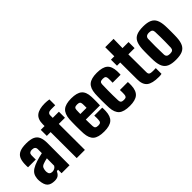

<svg xmlns="http://www.w3.org/2000/svg" viewBox="75 -1669 2538 2538"><g transform="rotate(-45 1344.0 -400.5)"><path d="M166 8Q96 8 62 -24.5Q28 -57 21 -137Q20 -145 20 -159Q20 -173 21 -180Q25 -221 41.5 -249.5Q58 -278 92.5 -300Q127 -322 185 -341Q215 -351 241.5 -357.5Q268 -364 303 -372V-446Q303 -498 242 -498Q190 -498 187 -453Q187 -448 186.5 -428.5Q186 -409 186.5 -390.5Q187 -372 187 -369H42Q41 -375 40.5 -395.5Q40 -416 41 -436Q44 -497 63.5 -535Q83 -573 127 -591.5Q171 -610 247 -610Q325 -610 369 -589.5Q413 -569 431.5 -525.5Q450 -482 450 -412L449 0H300V-65H277Q258 -27 234 -9.5Q210 8 166 8ZM229 -99Q252 -99 271.5 -110Q291 -121 301 -140L302 -277Q282 -273 261 -267.5Q240 -262 223 -255Q192 -243 183 -223Q174 -203 172 -180Q171 -167 171 -163Q171 -159 172 -148Q177 -99 229 -99Z M583 0 582 -487H511V-600H582V-633Q582 -728 635 -769.5Q688 -811 797 -811Q815 -811 836 -809Q857 -807 876 -804V-695H797Q735 -695 735 -645V-600H850V-487H735L736 0Z M1144 -233H1293Q1294 -227 1294.5 -206Q1295 -185 1294 -168Q1290 -73 1242 -31.5Q1194 10 1090 10Q979 10 931.5 -32Q884 -74 878 -168Q877 -191 876 -228Q875 -265 875 -305.5Q875 -346 876 -380Q877 -414 878 -430Q885 -527 934 -568.5Q983 -610 1088 -610Q1194 -610 1242 -569.5Q1290 -529 1294 -436Q1295 -424 1295 -396.5Q1295 -369 1295 -336Q1295 -303 1293 -275H1028Q1028 -246 1029 -216Q1030 -186 1031 -151Q1032 -125 1045.5 -113.5Q1059 -102 1090 -102Q1119 -102 1131 -113.5Q1143 -125 1144 -152Q1145 -167 1145.5 -185.5Q1146 -204 1144 -233ZM1088 -498Q1057 -498 1044.5 -487.5Q1032 -477 1031 -453Q1030 -433 1029.5 -414Q1029 -395 1029 -378H1145Q1145 -404 1145 -425Q1145 -446 1144 -453Q1143 -477 1130 -487.5Q1117 -498 1088 -498Z M1357 -168Q1356 -191 1355 -228Q1354 -265 1354 -305.5Q1354 -346 1355 -380Q1356 -414 1357 -430Q1364 -527 1413 -568.5Q1462 -610 1567 -610Q1673 -610 1721 -569.5Q1769 -529 1773 -436Q1774 -420 1773.5 -396.5Q1773 -373 1772 -369H1623Q1624 -384 1624 -411Q1624 -438 1623 -453Q1622 -475 1610.5 -486.5Q1599 -498 1567 -498Q1536 -498 1523.5 -487.5Q1511 -477 1510 -453Q1508 -392 1507.5 -344.5Q1507 -297 1507.5 -251.5Q1508 -206 1510 -151Q1511 -125 1524.5 -113.5Q1538 -102 1569 -102Q1601 -102 1611.5 -114.5Q1622 -127 1623 -152Q1624 -167 1624 -185.5Q1624 -204 1623 -233H1772Q1773 -227 1773.5 -206Q1774 -185 1773 -168Q1769 -73 1721 -31.5Q1673 10 1569 10Q1458 10 1410.5 -32Q1363 -74 1357 -168Z M2109 10Q1988 10 1936 -31.5Q1884 -73 1884 -170L1883 -487H1823V-600H1886V-770H2042L2039 -600H2152V-487H2035L2037 -152Q2037 -121 2053.5 -111Q2070 -101 2109 -101Q2123 -101 2135 -101.5Q2147 -102 2163 -102V5Q2151 8 2138 9Q2125 10 2109 10Z M2431 10Q2355 10 2309 -10Q2263 -30 2241 -74Q2219 -118 2215 -191Q2214 -210 2213.5 -239.5Q2213 -269 2213 -301.5Q2213 -334 2213.5 -363Q2214 -392 2215 -410Q2220 -484 2241.5 -527.5Q2263 -571 2309 -590.5Q2355 -610 2431 -610Q2509 -610 2554.5 -589.5Q2600 -569 2621 -525Q2642 -481 2646 -410Q2647 -391 2647.5 -361.5Q2648 -332 2648 -299.5Q2648 -267 2647.5 -238Q2647 -209 2646 -191Q2642 -118 2620.5 -74Q2599 -30 2554 -10Q2509 10 2431 10ZM2431 -102Q2466 -102 2480 -115Q2494 -128 2495 -153Q2497 -212 2497.5 -258.5Q2498 -305 2497.5 -350Q2497 -395 2495 -448Q2494 -472 2480 -485Q2466 -498 2431 -498Q2397 -498 2381.5 -484Q2366 -470 2365 -448Q2363 -387 2363 -309.5Q2363 -232 2366 -153Q2367 -128 2382 -115Q2397 -102 2431 -102Z"/></g></svg>

Font: Big Shoulders Text Black
Style: Regular
Weight: 900
Designer: Patric King
Foundry: XO Type Co
Version: Version 1.000; ttfautohint (v1.8.2)